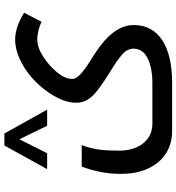

<svg xmlns="http://www.w3.org/2000/svg" viewBox="16 -598 821 894"><g transform="rotate(-90 427.0 -150.5)"><path d="M266 240Q204 240 159 210.5Q114 181 89.5 127.5Q65 74 65 3Q65 -47 73.5 -91.5Q82 -136 99 -181H199Q183 -139 178 -100Q173 -61 173 -8Q173 63 207.5 105.5Q242 148 299 148H488Q559 148 603.5 125.5Q648 103 648 60Q648 30 618 5Q588 -20 548 -44Q494 -77 460 -103Q426 -128 411 -152.5Q396 -177 396 -206Q396 -265 443 -334Q474 -380 515.5 -415.5Q557 -451 602.5 -471Q648 -491 690 -491Q721 -491 754.5 -479Q788 -467 815 -449L773 -368Q758 -376 734 -382Q710 -388 691 -388Q654 -388 612 -361Q568 -333 537.5 -295.5Q507 -258 507 -225Q507 -207 530 -186Q553 -165 587 -144Q649 -106 686 -74Q758 -9 758 60Q758 147 688 193.5Q618 240 488 240ZM87 -342 197 -541H253L364 -342H289L226 -471L161 -342Z"/></g></svg>

Font: Noto Kufi Arabic Medium
Style: Regular
Weight: 500
Designer: Monotype Design Team, David Williams, Khaled Hosny
Foundry: Google LLC
Version: Version 2.109; ttfautohint (v1.8.4.7-5d5b)